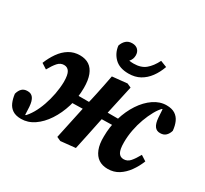

<svg xmlns="http://www.w3.org/2000/svg" viewBox="-151 -963 1279 1198"><g transform="rotate(30 488.5 -364.0)"><path d="M119 14Q81 14 58 -1Q35 -16 23.5 -42.5Q12 -69 8 -103Q15 -129 29.5 -143Q44 -157 68 -157Q95 -158 109.5 -138.5Q124 -119 127 -77L130 -12L116 -20L144 -22L127 -14Q150 -36 169.5 -69.5Q189 -103 203.5 -144.5Q218 -186 226.5 -230.5Q235 -275 236 -319Q236 -370 223 -391Q210 -412 185 -412Q159 -412 140 -390.5Q121 -369 100 -331L61 -356Q78 -399 103.5 -435.5Q129 -472 163.5 -493Q198 -514 241 -514Q281 -514 308 -496Q335 -478 349 -441.5Q363 -405 363 -350Q363 -279 343 -213.5Q323 -148 289 -96.5Q255 -45 211.5 -15.5Q168 14 119 14ZM312 -231V-290H686V-239ZM401 11 372 -2 430 -273Q442 -321 450 -360Q458 -399 465 -432.5Q472 -466 478 -499L585 -510L614 -497L554 -224Q543 -168 531 -112.5Q519 -57 507 0ZM743 14Q704 14 677 -4Q650 -22 635.5 -58.5Q621 -95 622 -149Q622 -220 641.5 -285.5Q661 -351 695 -402.5Q729 -454 773 -484Q817 -514 865 -514Q903 -514 926.5 -499Q950 -484 962 -457Q974 -430 977 -395Q970 -371 955 -357Q940 -343 916 -343Q890 -342 875.5 -361.5Q861 -381 858 -423L854 -488L864 -481L839 -478L856 -486Q834 -465 815 -431Q796 -397 781 -356Q766 -315 757.5 -270Q749 -225 749 -181Q749 -130 761.5 -109Q774 -88 799 -88Q826 -88 845 -109.5Q864 -131 885 -169L924 -144Q907 -101 881 -65Q855 -29 821 -7.5Q787 14 743 14ZM558 -566Q493 -566 458 -600.5Q423 -635 417 -686Q425 -711 442 -726.5Q459 -742 486 -742Q512 -742 527 -727Q542 -712 542 -687Q542 -660 525 -641Q508 -622 479 -612L461 -664Q482 -651 504 -643.5Q526 -636 555 -636Q608 -636 640 -662.5Q672 -689 696 -737L742 -719Q726 -674 700.5 -639.5Q675 -605 640 -585.5Q605 -566 558 -566Z"/></g></svg>

Font: Source Serif 4
Style: Bold Italic
Weight: 700
Italic angle: -12°
Designer: Frank Grießhammer
Foundry: Adobe Systems Incorporated
Version: Version 4.004;hotconv 1.0.116;makeotfexe 2.5.65601